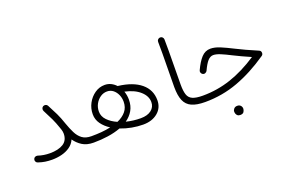

<svg xmlns="http://www.w3.org/2000/svg" viewBox="-98 -966 2321 1528"><g transform="rotate(-20 1062.5 -202.0)"><path d="M56.2 -32.7Q59.1 -43.5 68.8 -48.3Q78.6 -53.2 89.8 -50.8Q137.7 -34.7 189.9 -34.7Q262.2 -34.7 304.2 -61Q346.2 -87.4 346.2 -145Q346.2 -154.3 344.5 -162.8Q342.8 -171.4 340.3 -179.7Q337.9 -187 334.5 -196.3Q318.4 -244.1 300.8 -281.2Q283.2 -318.4 257.3 -367.7Q252 -377.4 254.9 -388.7Q257.8 -399.9 267.1 -405.3Q276.9 -410.6 288.1 -408Q299.3 -405.3 304.7 -395.5Q331.1 -346.2 349.9 -307.1Q368.7 -268.1 386.7 -214.4Q402.8 -168.5 421.4 -130.9Q439.9 -93.3 469.2 -71.3Q498.5 -49.3 546.9 -49.3H547.4Q558.6 -49.3 566.4 -41.3Q574.2 -33.2 574.2 -22Q574.2 -10.7 566.4 -2.9Q558.6 4.9 547.4 4.9H546.9Q488.8 4.9 450.9 -19.3Q413.1 -43.5 388.7 -79.1Q373 -43.5 341.8 -21.7Q310.5 0 271 9.8Q231.4 19.5 189.9 19.5Q159.7 19.5 132.1 15.4Q104.5 11.2 74.2 1Q63.5 -2 58.1 -12Q52.7 -22 56.2 -32.7Z M520.5 -22Q520.5 -33.2 528.3 -41.3Q536.1 -49.3 547.4 -49.3Q591.3 -49.3 632.6 -52.7Q673.8 -56.2 710.4 -64.5Q668 -91.3 641.8 -127.7Q615.7 -164.1 615.7 -209Q615.7 -258.8 638.7 -301.5Q661.6 -344.2 700 -370.6Q738.3 -397 783.7 -397Q812.5 -397 836.7 -385Q860.8 -373 878.9 -353Q880.4 -353 881.8 -353Q1004.9 -337.9 1071.3 -282.7Q1137.7 -227.5 1137.7 -139.6Q1137.7 -74.7 1089.8 -34.9Q1042 4.9 966.3 4.9Q919.9 4.9 870.8 -4.2Q821.8 -13.2 776.9 -30.8Q727.5 -12.2 668.5 -3.7Q609.4 4.9 547.4 4.9Q536.1 4.9 528.3 -2.9Q520.5 -10.7 520.5 -22ZM668.9 -212.9Q668.9 -171.4 700.2 -139.2Q731.4 -106.9 779.8 -85.9Q826.2 -105.5 853.8 -138.7Q881.3 -171.9 881.3 -220.7Q881.3 -252 869.1 -279.5Q856.9 -307.1 835 -324.5Q813 -341.8 783.7 -341.8Q752.9 -341.8 726.8 -324Q700.7 -306.2 684.8 -276.9Q668.9 -247.6 668.9 -212.9ZM926.3 -221.7Q926.3 -168.9 903.8 -130.1Q881.3 -91.3 842.3 -64.5Q902.8 -49.3 965.3 -49.3Q1022 -49.3 1054.7 -74.7Q1087.4 -100.1 1087.4 -142.1Q1087.4 -192.9 1041.5 -234.1Q995.6 -275.4 914.1 -293Q926.3 -258.3 926.3 -221.7Z M1299.3 -191.4Q1299.3 -280.3 1301.3 -377.9Q1303.2 -475.6 1301.8 -572.8Q1301.3 -584 1309.1 -592.3Q1316.9 -600.6 1328.1 -601.1Q1339.4 -601.6 1347.4 -593.8Q1355.5 -585.9 1356 -574.7Q1357.4 -477.5 1355.7 -379.9Q1354 -282.2 1354 -191.9Q1354 -137.7 1364.3 -106.7Q1374.5 -75.7 1404.1 -62.5Q1433.6 -49.3 1490.7 -49.3H1491.2Q1502.4 -49.3 1510.3 -41.3Q1518.1 -33.2 1518.1 -22Q1518.1 -10.7 1510.3 -2.9Q1502.4 4.9 1491.2 4.9H1490.7Q1419.9 4.9 1377.9 -14.2Q1335.9 -33.2 1317.6 -76.2Q1299.3 -119.1 1299.3 -191.4Z M1672.9 -380.4Q1710 -380.4 1754.4 -361.8Q1798.8 -343.3 1855 -314.5Q1890.6 -296.4 1934.6 -276.1Q1978.5 -255.9 2032.7 -232.9Q2049.3 -226.6 2049.3 -208Q2049.3 -192.9 2036.6 -185.1Q1902.8 -93.3 1770 -44.2Q1637.2 4.9 1491.2 4.9Q1480 4.9 1471.9 -3.2Q1463.9 -11.2 1463.9 -22Q1463.9 -33.2 1471.9 -41.3Q1480 -49.3 1491.2 -49.3Q1614.3 -49.3 1729.5 -88.1Q1844.7 -127 1962.4 -204.6Q1920.9 -222.7 1886.2 -238.8Q1851.6 -254.9 1821.8 -270Q1771.5 -295.9 1736.6 -310.3Q1701.7 -324.7 1677.2 -324.7Q1651.9 -324.7 1630.6 -301.3Q1609.4 -277.8 1585 -225.1Q1581.1 -216.3 1569.3 -211.2Q1557.6 -206.1 1545.9 -213.4Q1538.1 -218.3 1534.4 -228.3Q1530.8 -238.3 1535.6 -248Q1564.5 -310.5 1596.4 -345.5Q1628.4 -380.4 1672.9 -380.4ZM1680.7 155.8Q1680.7 142.6 1690.9 131.3Q1701.2 120.1 1719.2 120.1Q1740.7 120.1 1751.5 136.7Q1757.3 146 1757.3 156.7Q1757.3 168.9 1749.3 183.1Q1741.2 197.3 1718.3 197.3Q1703.1 197.3 1694.8 189.9Q1686.5 182.6 1683.6 173.3Q1680.7 165 1680.7 155.8Z"/></g></svg>

Font: Mikhak Light
Style: Regular
Weight: 300
Designer: Amin Abedi
Version: Version 3.3